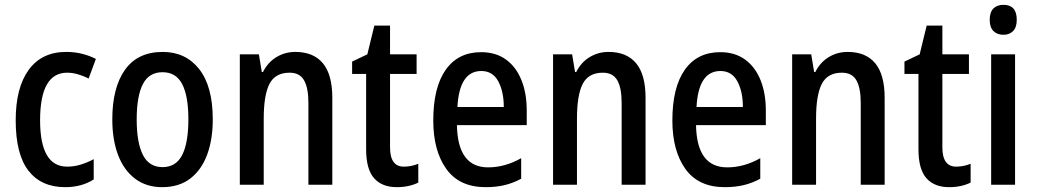

<svg xmlns="http://www.w3.org/2000/svg" viewBox="-20 -765 4292 795"><path d="M250 10Q151 10 98 -58Q45 -126 45 -267Q45 -402 99 -476Q153 -550 254 -550Q290 -550 321 -542Q352 -534 377 -521L347 -440Q325 -451 302.5 -457.5Q280 -464 258 -464Q146 -464 146 -267Q146 -75 258 -75Q287 -75 314.5 -83.5Q342 -92 368 -106V-22Q318 10 250 10Z M861 -271Q861 -187 837.5 -124Q814 -61 767.5 -25.5Q721 10 651 10Q586 10 539.5 -25Q493 -60 469 -123Q445 -186 445 -271Q445 -402 497.5 -476Q550 -550 654 -550Q749 -550 805 -478.5Q861 -407 861 -271ZM546 -270Q546 -175 571.5 -124Q597 -73 653 -73Q709 -73 734.5 -123.5Q760 -174 760 -271Q760 -367 734.5 -416.5Q709 -466 653 -466Q597 -466 571.5 -416.5Q546 -367 546 -270Z M1203 -550Q1278 -550 1317 -503Q1356 -456 1356 -360V0H1257V-339Q1257 -401 1239 -432.5Q1221 -464 1179 -464Q1120 -464 1096 -418Q1072 -372 1072 -273V0H973V-540H1052L1064 -467H1069Q1089 -507 1124.5 -528.5Q1160 -550 1203 -550Z M1652 -75Q1667 -75 1682.5 -78Q1698 -81 1712 -87V-9Q1694 0 1671.5 5Q1649 10 1623 10Q1562 10 1529 -27Q1496 -64 1496 -147V-459H1438V-510L1501 -540L1530 -659H1595V-540H1705V-459H1595V-155Q1595 -75 1652 -75Z M1972 -549Q2033 -549 2075 -518.5Q2117 -488 2139 -433.5Q2161 -379 2161 -308V-247H1872Q1875 -72 2001 -72Q2071 -72 2138 -110V-25Q2105 -7 2069.5 1.5Q2034 10 1991 10Q1882 10 1828 -65.5Q1774 -141 1774 -266Q1774 -403 1825.5 -476Q1877 -549 1972 -549ZM1973 -471Q1882 -471 1874 -322H2066Q2066 -386 2043 -428.5Q2020 -471 1973 -471Z M2500 -550Q2575 -550 2614 -503Q2653 -456 2653 -360V0H2554V-339Q2554 -401 2536 -432.5Q2518 -464 2476 -464Q2417 -464 2393 -418Q2369 -372 2369 -273V0H2270V-540H2349L2361 -467H2366Q2386 -507 2421.5 -528.5Q2457 -550 2500 -550Z M2962 -549Q3023 -549 3065 -518.5Q3107 -488 3129 -433.5Q3151 -379 3151 -308V-247H2862Q2865 -72 2991 -72Q3061 -72 3128 -110V-25Q3095 -7 3059.5 1.5Q3024 10 2981 10Q2872 10 2818 -65.5Q2764 -141 2764 -266Q2764 -403 2815.5 -476Q2867 -549 2962 -549ZM2963 -471Q2872 -471 2864 -322H3056Q3056 -386 3033 -428.5Q3010 -471 2963 -471Z M3490 -550Q3565 -550 3604 -503Q3643 -456 3643 -360V0H3544V-339Q3544 -401 3526 -432.5Q3508 -464 3466 -464Q3407 -464 3383 -418Q3359 -372 3359 -273V0H3260V-540H3339L3351 -467H3356Q3376 -507 3411.5 -528.5Q3447 -550 3490 -550Z M3939 -75Q3954 -75 3969.5 -78Q3985 -81 3999 -87V-9Q3981 0 3958.5 5Q3936 10 3910 10Q3849 10 3816 -27Q3783 -64 3783 -147V-459H3725V-510L3788 -540L3817 -659H3882V-540H3992V-459H3882V-155Q3882 -75 3939 -75Z M4135 -745Q4190 -745 4190 -683Q4190 -652 4175 -636.5Q4160 -621 4135 -621Q4109 -621 4093.5 -636.5Q4078 -652 4078 -683Q4078 -714 4093 -729.5Q4108 -745 4135 -745ZM4183 -540V0H4084V-540Z"/></svg>

Font: Noto Sans Lao Condensed Medium
Style: Regular
Weight: 500
Width: 3
Designer: Monotype Design Team
Foundry: Monotype Imaging Inc.
Version: Version 2.003; ttfautohint (v1.8.4.7-5d5b)